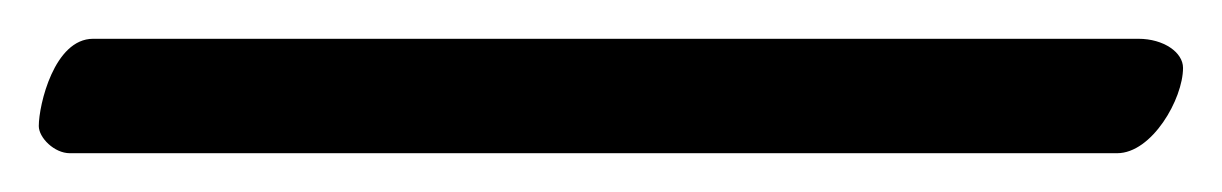

<svg xmlns="http://www.w3.org/2000/svg" viewBox="-20 108 630 99"><path d="M567 128H28C8 128 0 162 0 173C0 179 8 187 16 187H556C574 187 590 159 590 143C590 135 580 128 567 128Z"/></svg>

Font: EB Garamond
Style: Bold
Weight: 700
Designer: Georg Duffner and Octavio Pardo
Foundry: Georg Duffner
Version: Version 1.000;PS 001.000;hotconv 1.0.88;makeotf.lib2.5.64775